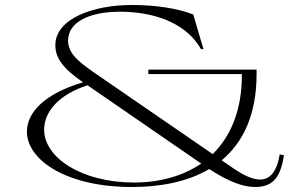

<svg xmlns="http://www.w3.org/2000/svg" viewBox="-20 -735 1236 770"><path d="M1119 -112 1102 -116C1090 -45 1062 -15 1023 -15C992 -15 954 -33 907 -66L869 -92C954 -163 1009 -273 1009 -438V-456H575V-438H950C951 -295 906 -189 833 -117L353 -447C296 -487 253 -521 253 -572C253 -645 335 -688 462 -688C581 -688 722 -652 786 -538H796L755 -677C690 -702 604 -715 508 -715C352 -715 202 -659 202 -554C202 -504 230 -462 313 -405C155 -358 88 -282 88 -207C88 -94 245 15 509 15C621 15 731 -5 819 -57C891 -10 952 15 1002 15C1078 15 1105 -27 1119 -112ZM157 -215C157 -287 216 -356 331 -393L787 -79C712 -28 618 -3 518 -3C307 -3 157 -103 157 -215Z"/></svg>

Font: Sprat Extended Light
Style: Regular
Weight: 300
Width: 9
Designer: Ethan Nakache
Foundry: Collletttivo
Version: Version 2.000;Glyphs 3.2 (3217)